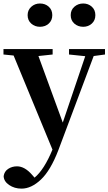

<svg xmlns="http://www.w3.org/2000/svg" viewBox="-24 -819 627 1110"><path d="M457 -664.1Q426.8 -664.1 405.8 -682.6Q384.8 -701.2 384.8 -731.4Q384.8 -761.7 406.2 -780.3Q427.7 -798.8 457 -798.8Q486.3 -798.8 506.8 -780.3Q527.3 -761.7 527.3 -731.4Q527.3 -701.2 506.8 -682.6Q486.3 -664.1 457 -664.1ZM207 -664.1Q177.7 -664.1 156.7 -682.6Q135.7 -701.2 135.7 -731.4Q135.7 -760.7 156.7 -779.8Q177.7 -798.8 207 -798.8Q237.3 -798.8 257.8 -780.3Q278.3 -761.7 278.3 -731.4Q278.3 -701.2 257.8 -682.6Q237.3 -664.1 207 -664.1ZM583 -535.2V-503.9L517.6 -495.1L313.5 48.8Q268.6 166 212.9 218.8Q157.2 271.5 100.6 271.5Q59.6 271.5 28.8 250.5Q-2 229.5 -2.9 199.2Q1 171.9 23.4 157.2Q45.9 142.6 74.2 142.6Q119.1 142.6 162.1 192.4L175.8 208Q231.4 162.1 279.3 45.9L54.7 -498L-3.9 -503.9V-535.2H280.3V-503.9L198.2 -495.1L338.9 -110.4L468.8 -494.1L375 -503.9V-535.2Z"/></svg>

Font: GenRyuMin TW TTF Bold
Style: Regular
Weight: 700
Version: Version 1.300